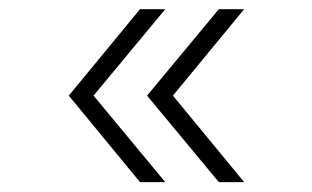

<svg xmlns="http://www.w3.org/2000/svg" viewBox="-20 -482 664 408"><path d="M277.5 -95 126.2 -278.8 277.5 -462.5H331.2L178.8 -278.8L331.2 -95ZM445 -95 292.5 -278.8 445 -462.5H498.8L347.5 -278.8L498.8 -95Z"/></svg>

Font: Now Light
Style: Regular
Weight: 300
Designer: Alfredo Marco Pradil
Foundry: Alfredo Marco Pradil
Version: Version 1.002;PS 001.002;hotconv 1.0.88;makeotf.lib2.5.64775